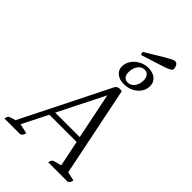

<svg xmlns="http://www.w3.org/2000/svg" viewBox="-333 -1128 1226 1226"><g transform="rotate(45 280.0 -515.0)"><path d="M-32 0Q-27 -28 -12 -31L26 -43L324 -639Q329 -648 339 -651.5Q349 -655 357 -655Q369 -655 375 -652L499 -45L559 -32Q557 -19 553 -12Q549 -5 538 0H363Q369 -28 384 -31L436 -45L400 -220H154L67 -47L133 -32Q130 -19 125.5 -12Q121 -5 110 0ZM171 -256H392L328 -569ZM351 -694Q311 -694 287 -714Q263 -734 263 -764Q263 -795 280.5 -821Q298 -847 327 -863Q356 -879 390 -879Q431 -879 455.5 -858.5Q480 -838 480 -805Q480 -758 442.5 -726Q405 -694 351 -694ZM362 -719Q390 -719 407.5 -742.5Q425 -766 425 -801Q425 -824 413.5 -839Q402 -854 381 -854Q354 -854 336.5 -829.5Q319 -805 319 -769Q319 -745 330 -732Q341 -719 362 -719ZM303 -905Q296 -905 294 -911.5Q292 -918 292 -925Q365 -970 402.5 -992Q440 -1014 456 -1022Q472 -1030 480 -1030Q495 -1030 502.5 -1016Q510 -1002 510 -990Q510 -983 505.5 -977.5Q501 -972 482 -964Q463 -956 420.5 -942.5Q378 -929 303 -905Z"/></g></svg>

Font: Petrona Light
Style: Italic
Weight: 300
Italic angle: -9°
Designer: Ringo R. Seeber
Foundry: Ringo R. Seeber
Version: Version 2.001; ttfautohint (v1.8.3)